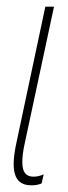

<svg xmlns="http://www.w3.org/2000/svg" viewBox="-20 -546 203 576"><path d="M75 10C89 10 99 7 105 4L111 -23C103 -19 91 -16 81 -16C57 -16 47 -30 47 -60C47 -74 49 -93 54 -115L142 -526H116L27 -107C23 -86 21 -68 21 -54C21 -5 43 10 75 10Z"/></svg>

Font: Noto Sans ExtraCondensed Thin
Style: Italic
Weight: 100
Width: 2
Italic angle: -12°
Designer: Monotype Design Team
Foundry: Monotype Imaging Inc.
Version: Version 2.013